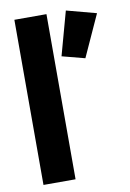

<svg xmlns="http://www.w3.org/2000/svg" viewBox="-84 -784 566 837"><g transform="rotate(-10 199.5 -366.0)"><path d="M39.6 0H181.6V-731H39.6ZM214.4 -538.6 315.4 -512.2 399.4 -696.8 267.6 -731.9Z"/></g></svg>

Font: Roboto Flex
Style: wght 700 wdth 25 opsz 34 GRAD 0.00 slnt 0.00 XTRA 468 XOPQ 96 YOPQ 79 YTLC 514 YTUC 712 YTAS 750 YTDE -203.00 YTFI 738
Weight: 700
Width: 1
Designer: Berlow after Robertson
Foundry: Google
Version: Version 3.100